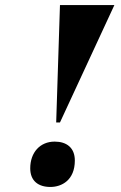

<svg xmlns="http://www.w3.org/2000/svg" viewBox="-20 -734 481 762"><path d="M203 -248H218L434 -714H218ZM180 8C225 8 277 -19 277 -97C277 -148 244 -172 197 -172C139 -172 100 -129 100 -66C100 -16 132 8 180 8Z"/></svg>

Font: Noto Serif Display Black
Style: Italic
Weight: 900
Italic angle: -12°
Designer: Monotype Design Team
Foundry: Monotype Imaging Inc.
Version: Version 2.009